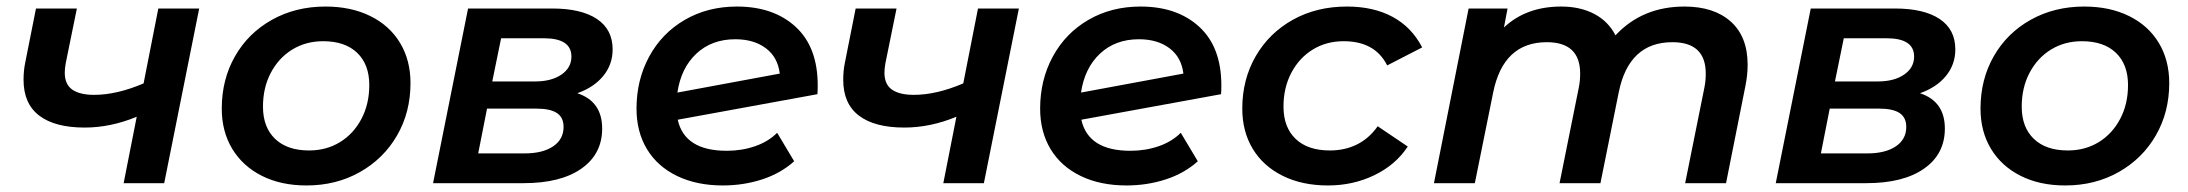

<svg xmlns="http://www.w3.org/2000/svg" viewBox="-20 -560 6690 587"><path d="M589 -534 482 0H358L398 -203Q318 -170 239 -170Q148 -170 100 -206.5Q52 -243 52 -316Q52 -344 57 -368L90 -534H215L181 -367Q178 -351 178 -338Q178 -302 201 -286Q224 -270 268 -270Q337 -270 419 -305L464 -534Z M658 -228Q658 -317 698.5 -388Q739 -459 811.5 -499.5Q884 -540 975 -540Q1053 -540 1112 -511Q1171 -482 1203 -429Q1235 -376 1235 -306Q1235 -217 1194 -146Q1153 -75 1080.5 -34Q1008 7 917 7Q839 7 780.5 -22.5Q722 -52 690 -105Q658 -158 658 -228ZM1109 -300Q1109 -363 1072 -398.5Q1035 -434 968 -434Q915 -434 873.5 -408.5Q832 -383 808 -337.5Q784 -292 784 -234Q784 -171 821 -135.5Q858 -100 925 -100Q978 -100 1019.5 -125.5Q1061 -151 1085 -196.5Q1109 -242 1109 -300Z M1821 -167Q1821 -89 1757.5 -44.5Q1694 0 1581 0H1304L1411 -534H1668Q1757 -534 1805 -502Q1853 -470 1853 -409Q1853 -363 1824.5 -328Q1796 -293 1745 -275Q1821 -250 1821 -167ZM1485 -311H1616Q1666 -311 1696.5 -332Q1727 -353 1727 -387Q1727 -443 1643 -443H1512ZM1703 -172Q1703 -201 1682.5 -214.5Q1662 -228 1619 -228H1469L1442 -91H1584Q1639 -91 1671 -112.5Q1703 -134 1703 -172Z M2480 -299Q2480 -281 2479 -272L2052 -194Q2073 -99 2202 -99Q2248 -99 2288.5 -113Q2329 -127 2356 -154L2408 -67Q2367 -30 2310 -11.5Q2253 7 2190 7Q2110 7 2050 -22Q1990 -51 1958 -104Q1926 -157 1926 -228Q1926 -316 1965 -387.5Q2004 -459 2074 -499.5Q2144 -540 2233 -540Q2345 -540 2412.5 -478Q2480 -416 2480 -299ZM2051 -277 2364 -335Q2358 -385 2321.5 -412.5Q2285 -440 2228 -440Q2156 -440 2109 -396Q2062 -352 2051 -277Z M3095 -534 2988 0H2864L2904 -203Q2824 -170 2745 -170Q2654 -170 2606 -206.5Q2558 -243 2558 -316Q2558 -344 2563 -368L2596 -534H2721L2687 -367Q2684 -351 2684 -338Q2684 -302 2707 -286Q2730 -270 2774 -270Q2843 -270 2925 -305L2970 -534Z M3714 -299Q3714 -281 3713 -272L3286 -194Q3307 -99 3436 -99Q3482 -99 3522.5 -113Q3563 -127 3590 -154L3642 -67Q3601 -30 3544 -11.5Q3487 7 3424 7Q3344 7 3284 -22Q3224 -51 3192 -104Q3160 -157 3160 -228Q3160 -316 3199 -387.5Q3238 -459 3308 -499.5Q3378 -540 3467 -540Q3579 -540 3646.5 -478Q3714 -416 3714 -299ZM3285 -277 3598 -335Q3592 -385 3555.5 -412.5Q3519 -440 3462 -440Q3390 -440 3343 -396Q3296 -352 3285 -277Z M3778 -228Q3778 -317 3819 -388Q3860 -459 3932.5 -499.5Q4005 -540 4098 -540Q4179 -540 4237.5 -508.5Q4296 -477 4328 -415L4221 -360Q4184 -434 4088 -434Q4035 -434 3993.5 -408.5Q3952 -383 3928 -337.5Q3904 -292 3904 -234Q3904 -171 3941 -135.5Q3978 -100 4046 -100Q4092 -100 4129 -118.5Q4166 -137 4192 -174L4284 -112Q4247 -56 4182 -24.5Q4117 7 4040 7Q3961 7 3901.5 -22.5Q3842 -52 3810 -105Q3778 -158 3778 -228Z M5323 -362Q5323 -330 5316 -296L5257 0H5132L5191 -293Q5195 -313 5195 -335Q5195 -431 5093 -431Q4960 -431 4929 -278L4873 0H4748L4807 -293Q4811 -313 4811 -335Q4811 -431 4709 -431Q4576 -431 4545 -277L4489 0H4364L4470 -534H4589L4578 -476Q4646 -540 4753 -540Q4811 -540 4854 -517.5Q4897 -495 4919 -452Q5001 -540 5130 -540Q5220 -540 5271.5 -494Q5323 -448 5323 -362Z M5926 -167Q5926 -89 5862.5 -44.5Q5799 0 5686 0H5409L5516 -534H5773Q5862 -534 5910 -502Q5958 -470 5958 -409Q5958 -363 5929.5 -328Q5901 -293 5850 -275Q5926 -250 5926 -167ZM5590 -311H5721Q5771 -311 5801.5 -332Q5832 -353 5832 -387Q5832 -443 5748 -443H5617ZM5808 -172Q5808 -201 5787.5 -214.5Q5767 -228 5724 -228H5574L5547 -91H5689Q5744 -91 5776 -112.5Q5808 -134 5808 -172Z M6035 -228Q6035 -317 6075.5 -388Q6116 -459 6188.5 -499.5Q6261 -540 6352 -540Q6430 -540 6489 -511Q6548 -482 6580 -429Q6612 -376 6612 -306Q6612 -217 6571 -146Q6530 -75 6457.5 -34Q6385 7 6294 7Q6216 7 6157.5 -22.5Q6099 -52 6067 -105Q6035 -158 6035 -228ZM6486 -300Q6486 -363 6449 -398.5Q6412 -434 6345 -434Q6292 -434 6250.5 -408.5Q6209 -383 6185 -337.5Q6161 -292 6161 -234Q6161 -171 6198 -135.5Q6235 -100 6302 -100Q6355 -100 6396.5 -125.5Q6438 -151 6462 -196.5Q6486 -242 6486 -300Z"/></svg>

Font: Montserrat Alternates SemiBold
Style: Italic
Weight: 600
Italic angle: -11.3°
Designer: Julieta Ulanovsky
Foundry: Julieta Ulanovsky
Version: Version 7.200